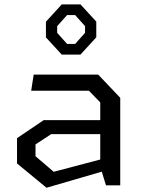

<svg xmlns="http://www.w3.org/2000/svg" viewBox="-20 -860 660 891"><path d="M445.2 -86.2V-384.7L392.7 -438.8H124.7L136.3 -513.7H435.8L538 -406.2V0H471.8ZM59 -101.5V-218.8L182.8 -302.5H477.5V-237.5H217.5L144.8 -189.8V-135L229.2 -62.8L477.5 -128.2V-70.7L195.8 11.3ZM193.2 -686.3V-759.3L266.5 -839.5H353.5L426.8 -759.8V-686.8L353.5 -606.7H266.5ZM291.3 -656.2H328.7L374.7 -707.7V-738.7L328.7 -790H291.3L245.3 -738.7V-707.7Z"/></svg>

Font: Monaspace Krypton Var
Style: Regular
Weight: 400
Designer: Riley Cran and the Lettermatic Team
Version: Version 1.101 (Monaspace Krypton Var)